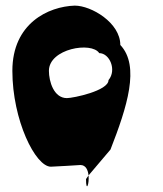

<svg xmlns="http://www.w3.org/2000/svg" viewBox="-20 -729 579 683"><path d="M24 -477C24 -302 106 -136 161 -136C172 -136 266 -142 266 -142C286 -142 293 -123 295 -105L373 -197C432 -348 479 -494 408 -569C408 -648 305 -709 246 -709C152 -706 24 -646 24 -477ZM154 -477C154 -556 306 -582 333 -540C370 -540 396 -480 366 -444C366 -406 240 -380 218 -380C171 -380 154 -440 154 -477ZM286 -92C286 -43 298 -74 295 -105Z"/></svg>

Font: Ampere
Style: SuCnd
Weight: 400
Version: Version 1